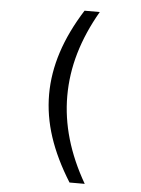

<svg xmlns="http://www.w3.org/2000/svg" viewBox="-53 -672 606 823"><g transform="rotate(5 250.0 -260.5)"><path d="M342.8 -629.9Q289.1 -537.1 262.2 -445.3Q235.4 -353.5 235.4 -259.8Q235.4 -168 262.2 -75.7Q289.1 16.6 342.8 109.4H277.3Q216.8 12.7 187 -78.1Q157.2 -168.9 157.2 -259.8Q157.2 -350.6 187 -442.4Q216.8 -534.2 277.3 -629.9Z"/></g></svg>

Font: BabelStone Irk Bitig Colour
Style: Regular
Weight: 400
Designer: Andrew West
Foundry: BabelStone
Version: Version 1.03 June 7, 2023